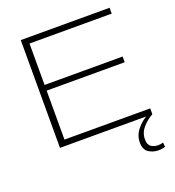

<svg xmlns="http://www.w3.org/2000/svg" viewBox="-160 -826 1069 1172"><g transform="rotate(-20 374.0 -240.0)"><path d="M108 0V-700H685V-662H151V-393H658V-356H151V-38H708V0ZM668 220Q634 220 605.5 201.5Q577 183 577 136Q577 90 608.5 51.5Q640 13 687 -11L708 0Q671 20 642 53Q613 86 613 129Q613 165 633 177.5Q653 190 677 190Q695 190 710 185L713 213Q695 220 668 220Z"/></g></svg>

Font: Georama Extended ExtraLight
Style: Regular
Weight: 200
Width: 7
Designer: Jean-Baptiste Levee
Foundry: Production Type
Version: Version 1.000